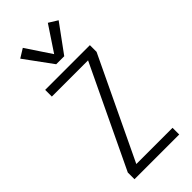

<svg xmlns="http://www.w3.org/2000/svg" viewBox="-309 -1059 1117 1117"><g transform="rotate(-45 250.0 -500.0)"><path d="M66 0V-55L364 -680H66V-735H434V-680L136 -55H434V0ZM217 -795 92 -966 147 -1000 250 -845 353 -1000 408 -966 283 -795Z"/></g></svg>

Font: Iosevka Term Light
Style: Regular
Weight: 300
Monospace: yes
Designer: Belleve Invis
Foundry: Belleve Invis
Version: Version 9.0.1; ttfautohint (v1.8.3)